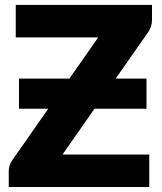

<svg xmlns="http://www.w3.org/2000/svg" viewBox="-20 -748 650 768"><path d="M588 -728.5V-667.5Q588 -654.5 583.8 -642Q579.5 -629.5 572 -618.5L442.5 -433.5H566V-313H358L230 -130H577V0H15V-65Q15 -76.5 19 -87.8Q23 -99 30 -108.5L173 -313H56V-433.5H257.5L373 -598.5H43V-728.5Z"/></svg>

Font: Lato Black
Style: Regular
Weight: 900
Designer: Lukasz Dziedzic
Foundry: tyPoland Lukasz Dziedzic
Version: Version 2.007; 2014-02-27